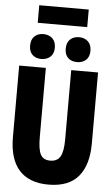

<svg xmlns="http://www.w3.org/2000/svg" viewBox="-69 -1144 701 1198"><g transform="rotate(5 281.5 -545.0)"><path d="M281 10Q160 10 97.5 -59.5Q35 -129 35 -266V-714H202V-280Q202 -203 219 -171.5Q236 -140 279 -140Q323 -140 342 -172Q361 -204 361 -281V-714H529V-269Q529 -134 468 -62Q407 10 281 10ZM392 -767Q357 -767 336 -787Q315 -807 315 -844Q315 -883 336.5 -903Q358 -923 392 -923Q427 -923 448.5 -902.5Q470 -882 470 -844Q470 -807 448.5 -787Q427 -767 392 -767ZM168 -767Q135 -767 113.5 -786.5Q92 -806 92 -844Q92 -883 113.5 -903Q135 -923 168 -923Q203 -923 225 -902.5Q247 -882 247 -844Q247 -807 225 -787Q203 -767 168 -767ZM127 -990V-1100H437V-990Z"/></g></svg>

Font: Noto Sans Mono SemiCondensed Black
Style: Regular
Weight: 900
Width: 4
Designer: Monotype Design Team
Foundry: Monotype Imaging Inc.
Version: Version 2.014; ttfautohint (v1.8.4.7-5d5b)